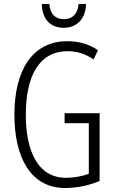

<svg xmlns="http://www.w3.org/2000/svg" viewBox="-20 -1023 573 960"><path d="M410 -1003H373C369 -955 343 -927 300 -927C256 -927 230 -954 227 -1003H189C191 -924 235 -884 298 -884C365 -884 409 -930 410 -1003ZM303 -457V-407H424V-154C392 -142 351 -134 310 -134C169 -134 109 -268 109 -449C109 -645 177 -767 318 -767C361 -767 404 -756 448 -726L470 -772C422 -804 371 -817 317 -817C138 -817 52 -666 52 -450C52 -239 131 -83 306 -83C362 -83 424 -95 478 -118V-457Z"/></svg>

Font: Noto Sans Kannada UI ExtraCondensed Light
Style: Regular
Weight: 300
Width: 2
Designer: Jelle Bosma - Monotype Design Team
Foundry: Monotype Imaging Inc.
Version: Version 2.005